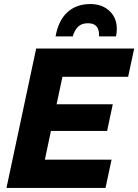

<svg xmlns="http://www.w3.org/2000/svg" viewBox="-20 -930 684 950"><path d="M12 0 159 -690H644L614 -550H289L260 -414H538L510 -282H232L202 -140H532L502 0ZM558 -787Q558 -778 557 -769Q556 -760 554 -750H470Q470 -752 470 -754.5Q470 -757 470 -759Q470 -785 457 -800Q444 -815 415 -815Q384 -815 366.5 -798Q349 -781 340 -750H255Q269 -829 313.5 -869.5Q358 -910 427 -910Q485 -910 521.5 -876Q558 -842 558 -787Z"/></svg>

Font: Radio Canada
Style: Italic
Weight: 400
Italic angle: -12°
Designer: Charles Daoud, Etienne Aubert Bonn, Alexandre Saumier Demers, Jacques Le Bailly
Foundry: Radio-Canada
Version: Version 2.104;gftools[0.9.28.dev5+ged2979d]